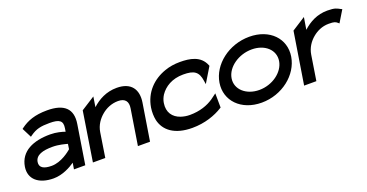

<svg xmlns="http://www.w3.org/2000/svg" viewBox="-29 -911 2618 1371"><g transform="rotate(-20 1279.5 -225.5)"><path d="M44 -137C30 -46 97 11 210 11C279 11 342 -25 375 -48L367 0H453L500 -296C518 -407 460 -462 330 -462C236 -462 178 -439 129 -403L121 -397L158 -324L169 -332C213 -363 249 -371 316 -371C391 -371 416 -353 407 -298L403 -273C381 -281 339 -293 292 -293C164 -293 62 -250 44 -137ZM141 -138C149 -189 204 -204 278 -204C325 -204 370 -191 389 -186L383 -147C369 -135 301 -78 227 -78C166 -78 135 -97 141 -138Z M511 0H605L634 -186C642 -237 671 -277 705 -305C735 -330 778 -351 829 -351C884 -351 904 -320 896 -271L853 0H945L990 -281C1005 -376 962 -443 852 -443C773 -443 711 -409 663 -365L675 -442L570 -375Z M1035 -226C1030 -193 1031 -160 1037 -131C1056 -48 1129 11 1264 11C1359 11 1440 -18 1497 -54L1502 -57L1501 -165L1459 -134C1415 -104 1355 -82 1279 -82C1254 -82 1232 -86 1211 -93C1155 -112 1121 -157 1132 -226C1135 -246 1143 -266 1154 -283C1187 -332 1246 -370 1331 -370C1413 -370 1446 -349 1456 -276L1460 -250L1529 -364L1527 -369C1495 -450 1413 -462 1339 -462C1298 -462 1259 -456 1223 -443C1128 -410 1053 -337 1035 -226Z M1555 -226C1534 -95 1635 11 1791 11C1947 11 2079 -95 2100 -226C2121 -357 2022 -462 1866 -462C1710 -462 1576 -357 1555 -226ZM1647 -226C1660 -307 1752 -371 1852 -371C1952 -371 2021 -307 2008 -226C1995 -145 1905 -80 1806 -80C1706 -80 1634 -145 1647 -226Z M2116 0H2209L2239 -190C2247 -241 2275 -281 2309 -309C2339 -334 2381 -355 2431 -355C2475 -355 2482 -350 2497 -338L2505 -331L2559 -420L2550 -424C2525 -437 2513 -447 2454 -447C2376 -447 2315 -413 2267 -369L2282 -461L2179 -395Z"/></g></svg>

Font: Charger Pro
Style: ExBdExtObl
Weight: 400
Designer: Jasper
Foundry: Cannot Into Space Fonts
Version: Version 1.09